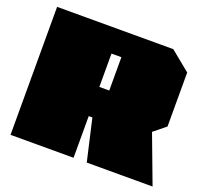

<svg xmlns="http://www.w3.org/2000/svg" viewBox="-126 -888 1113 1039"><g transform="rotate(20 431.0 -368.5)"><path d="M33 0V-737H702L816 -644V-333L747 -277L851 0H472L417 -240H396V0ZM396 -408H453V-600H396Z"/></g></svg>

Font: Tomorrow Black
Style: Regular
Weight: 900
Designer: Tony de Marco, Monica Rizzolli
Foundry: Just in Type
Version: Version 2.002